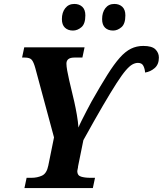

<svg xmlns="http://www.w3.org/2000/svg" viewBox="-20 -954 826 974"><path d="M104 0 115 -52H140Q169 -52 193 -63Q217 -74 225 -114L254 -257L159 -609Q151 -638 141.5 -650Q132 -662 105 -662H92L103 -714H409L398 -662H357Q317 -662 317 -631Q317 -618 321 -595.5Q325 -573 331 -547L357 -437Q364 -406 370 -371Q376 -336 378 -307Q383 -320 394.5 -343Q406 -366 419.5 -392Q433 -418 445 -440Q491 -521 525 -575Q559 -629 587.5 -661Q616 -693 644.5 -707Q673 -721 707 -721Q751 -721 768.5 -703.5Q786 -686 786 -662Q786 -627 764.5 -608.5Q743 -590 716 -586Q715 -604 707.5 -619.5Q700 -635 680 -635Q666 -635 651.5 -627Q637 -619 618 -597Q599 -575 571 -531.5Q543 -488 502 -418Q461 -348 403 -243L376 -110Q376 -104 374 -97Q372 -90 372 -86Q372 -64 391 -58Q410 -52 439 -52H462L451 0ZM554 -799Q528 -799 513 -813.5Q498 -828 498 -857Q498 -891 514.5 -912.5Q531 -934 560 -934Q585 -934 600.5 -919.5Q616 -905 616 -876Q616 -833 596 -816Q576 -799 554 -799ZM350 -799Q325 -799 309.5 -813.5Q294 -828 294 -857Q294 -891 311 -912.5Q328 -934 357 -934Q382 -934 397.5 -919.5Q413 -905 413 -876Q413 -833 393 -816Q373 -799 350 -799Z"/></svg>

Font: Noto Serif SemiCondensed
Style: Bold Italic
Weight: 700
Width: 4
Italic angle: -12°
Designer: Monotype Design Team
Foundry: Monotype Imaging Inc.
Version: Version 2.014